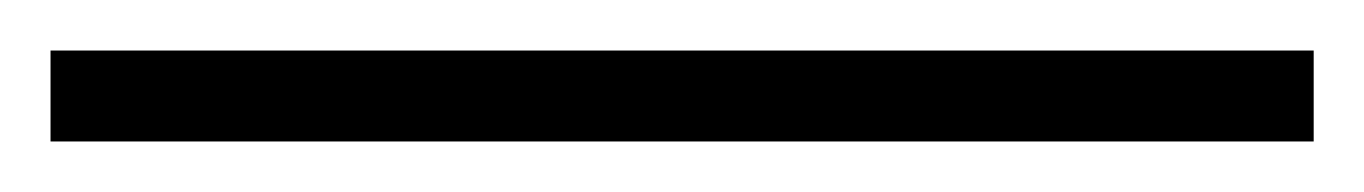

<svg xmlns="http://www.w3.org/2000/svg" viewBox="-20 -20 540 76"><path d="M0 36V0H500V36Z"/></svg>

Font: mBank Light
Style: Regular
Weight: 300
Designer: Julieta Ulanovsky
Foundry: Julieta Ulanovsky
Version: Version 7.200;PS 007.200;hotconv 1.0.88;makeotf.lib2.5.64775